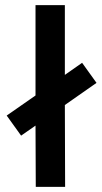

<svg xmlns="http://www.w3.org/2000/svg" viewBox="-20 -726 395 746"><path d="M118 -238 62 -199 6 -277 118 -355V-706H232V-435L299 -482L355 -404L232 -318L233 0H119Z"/></svg>

Font: Panefresco 800wt
Style: Regular
Weight: 800
Designer: Campivisivi
Foundry: Campivisivi & Chank Co
Version: Version 1.001